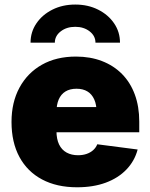

<svg xmlns="http://www.w3.org/2000/svg" viewBox="-20 -792 644 822"><path d="M310.1 9.8Q223.1 9.8 160.2 -23.7Q97.2 -57.1 63.2 -119.9Q29.3 -182.6 29.3 -270Q29.3 -354 63.5 -417Q97.7 -480 159.4 -514.9Q221.2 -549.8 305.2 -549.8Q366.7 -549.8 416.7 -530.5Q466.8 -511.2 502.4 -475.1Q538.1 -439 557.1 -387.5Q576.2 -335.9 576.2 -271.5V-225.6H89.8V-333.5H484.9L393.6 -311Q393.6 -343.8 383.5 -366.2Q373.5 -388.7 354.5 -400.4Q335.4 -412.1 307.6 -412.1Q279.3 -412.1 260.3 -400.4Q241.2 -388.7 231.4 -366.2Q221.7 -343.8 221.7 -311V-232.4Q221.7 -196.8 232.9 -173.6Q244.1 -150.4 265.1 -138.9Q286.1 -127.4 314 -127.4Q334.5 -127.4 350.8 -133.1Q367.2 -138.7 378.9 -149.2Q390.6 -159.7 396.5 -174.3L569.3 -151.9Q556.2 -102.5 521.2 -66.2Q486.3 -29.8 432.9 -10Q379.4 9.8 310.1 9.8ZM302.2 -772.5Q356.9 -772.5 400.1 -750.7Q443.4 -729 468.5 -692.1Q493.7 -655.3 493.7 -609.4H388.7Q388.7 -638.2 363.8 -657.7Q338.9 -677.2 302.2 -677.2Q265.1 -677.2 240 -657.7Q214.8 -638.2 214.8 -609.4H110.8Q110.8 -655.3 136 -692.1Q161.1 -729 204.3 -750.7Q247.6 -772.5 302.2 -772.5Z"/></svg>

Font: Inter 16pt Black
Style: Regular
Weight: 900
Version: Version 4.001;git-66647c0bb